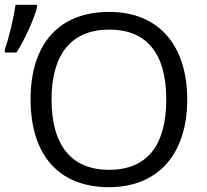

<svg xmlns="http://www.w3.org/2000/svg" viewBox="-34 -775 867 805"><path d="M-13.7 -554.7V-568.8C3.9 -615.7 23.4 -701.7 31.2 -754.9H121.1V-743.7C109.4 -695.3 66.9 -604 35.2 -554.7ZM751 -357.9C751 -129.4 628.9 9.8 423.3 9.8C212.9 9.8 94.2 -124.5 94.2 -358.9C94.2 -591.3 213.4 -725.1 424.3 -725.1C629.4 -725.1 751 -586.9 751 -357.9ZM182.1 -357.9C182.1 -164.6 266.6 -63 423.3 -63C581.5 -63 663.1 -164.1 663.1 -357.9C663.1 -549.8 582 -650.9 424.3 -650.9C266.1 -650.9 182.1 -548.8 182.1 -357.9Z"/></svg>

Font: OpenSansEmoji
Style: Regular
Weight: 400
Foundry: MorbZ
Version: Version 1.000;PS 001.000;hotconv 1.0.70;makeotf.lib2.5.58329